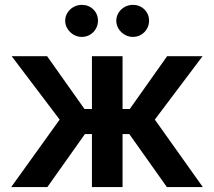

<svg xmlns="http://www.w3.org/2000/svg" viewBox="-20 -758 868 778"><path d="M221.7 -273.4 27.3 -530.3H170.9L322.3 -316.4H352.5V-530.3H476.6V-316.4H505.9L657.2 -530.3H800.8L607.4 -273.4L801.8 0H656.2L503.9 -214.8H476.6V0H352.5V-214.8H324.2L171.9 0H25.4ZM244.1 -673.8Q244.1 -691.4 253.4 -706.3Q262.7 -721.2 278.1 -729.7Q293.5 -738.3 311.5 -738.3Q339.4 -738.3 358.2 -719.7Q377 -701.2 377 -673.8Q377 -656.2 368.4 -641.4Q359.9 -626.5 344.7 -617.4Q329.6 -608.4 311.5 -608.4Q293.9 -608.4 278.3 -617.4Q262.7 -626.5 253.4 -641.6Q244.1 -656.7 244.1 -673.8ZM451.2 -673.8Q451.2 -691.4 460.4 -706.3Q469.7 -721.2 485.1 -729.7Q500.5 -738.3 518.6 -738.3Q546.4 -738.3 565.2 -719.7Q584 -701.2 584 -673.8Q584 -656.2 575.4 -641.4Q566.9 -626.5 551.8 -617.4Q536.6 -608.4 518.6 -608.4Q501 -608.4 485.4 -617.4Q469.7 -626.5 460.4 -641.6Q451.2 -656.7 451.2 -673.8Z"/></svg>

Font: Pretendard JP SemiBold
Style: Regular
Weight: 600
Designer: Base glyphs from Inter by Rasmus Andersson; Hangeul glyphs from Noto Sans CJK(Source Han Sans) by Jang Soo-young and Kan
Foundry: Kil Hyung-jin
Version: Version 1.309